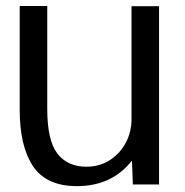

<svg xmlns="http://www.w3.org/2000/svg" viewBox="-20 -613 614 638"><path d="M421.5 0H508.5V-592.5H417V-210C415 -169 400.5 -134 375 -106C346 -75 310.5 -59 267.5 -59C225 -59 192.5 -74 170 -103.5C148 -133 137 -182 137 -251.5V-593H45.5V-248C45.5 -168 60 -105.5 89.5 -61C119 -17 167.5 5.5 235 5.5C302.5 5.5 357 -15.5 399 -57.5C406 -64.5 412.5 -72 418.5 -79Z"/></svg>

Font: Anybody
Style: Regular
Weight: 400
Designer: Tyler Finck
Foundry: Etcetera Type Company
Version: Version 1.110